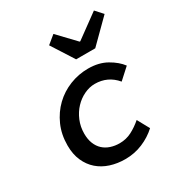

<svg xmlns="http://www.w3.org/2000/svg" viewBox="-179 -880 957 1018"><g transform="rotate(-30 300.0 -371.0)"><path d="M294 12Q246 12 204 -1.5Q162 -15 131 -42Q100 -69 82 -109.5Q64 -150 64 -204Q64 -271 88.5 -326Q113 -381 154 -420.5Q195 -460 249 -481.5Q303 -503 362 -503Q427 -503 474.5 -476Q522 -449 548 -414L482 -354Q431 -415 352 -415Q319 -415 286.5 -399.5Q254 -384 228.5 -357Q203 -330 187.5 -293Q172 -256 172 -214Q172 -179 182.5 -153Q193 -127 211.5 -110Q230 -93 255.5 -84.5Q281 -76 310 -76Q350 -76 384 -93.5Q418 -111 449 -138L489 -65Q451 -30 401 -9Q351 12 294 12ZM332 -577 245 -713 295 -754 395 -649H399L543 -754L583 -710L449 -577Z"/></g></svg>

Font: Source Code Pro Semibold
Style: Italic
Weight: 600
Italic angle: -11°
Monospace: yes
Designer: Paul D. Hunt, Teo Tuominen
Foundry: Adobe Systems Incorporated
Version: Version 1.050;PS 1.000;hotconv 16.6.51;makeotf.lib2.5.65220